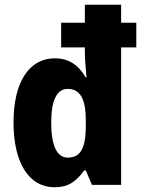

<svg xmlns="http://www.w3.org/2000/svg" viewBox="-20 -780 595 810"><path d="M210 10C269 10 302 -15 335 -61H342L368 0H491V-580H555V-684H491V-760H338V-684H238V-580H338V-559C338 -529 342 -490 345 -454H341C311 -506 270 -534 211 -534C105 -534 37 -437 37 -263C37 -92 103 10 210 10ZM266 -115C219 -115 196 -168 196 -263C196 -359 221 -405 265 -405C318 -405 342 -363 342 -273V-249C342 -156 320 -115 266 -115Z"/></svg>

Font: Noto Sans Khmer Condensed ExtraBold
Style: Regular
Weight: 800
Width: 3
Designer: Danh Hong and the Monotype Design Team
Foundry: Monotype Imaging Inc.
Version: Version 2.004